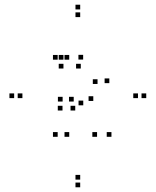

<svg xmlns="http://www.w3.org/2000/svg" viewBox="-20 -772 660 814"><path d="M333 -325.5V-345.5H313V-325.5ZM391.5 -192V-212H371.5V-192ZM452.5 -192V-212H432.5V-192ZM375.5 -344V-364H355.5V-344ZM273.5 -519V-539H253.5V-519ZM224.5 -519V-539H204.5V-519ZM224.5 -192V-212H204.5V-192ZM273.5 -192V-212H253.5V-192ZM245 -303.5V-323.5H225V-303.5ZM299 -303.5V-323.5H279V-303.5ZM443.5 -419.5V-439.5H423.5V-419.5ZM332.5 -519.5V-539.5H312.5V-519.5ZM249 -519V-539H229V-519ZM249 -481.5V-501.5H229V-481.5ZM322.5 -481.5V-501.5H302.5V-481.5ZM393.5 -416V-436H373.5V-416ZM292.5 -341.5V-361.5H272.5V-341.5ZM245.5 -341.5V-361.5H225.5V-341.5ZM320 -732V-752H300V-732ZM40 -356V-376H20V-356ZM320 22V2H300V22ZM600 -356V-376H580V-356ZM320 -10.5V-30.5H300V-10.5ZM75 -356V-376H55V-356ZM320 -699.5V-719.5H300V-699.5ZM565 -356V-376H545V-356Z"/></svg>

Font: Monaspace Radon Dots Var
Style: Regular
Weight: 400
Designer: Riley Cran and the Lettermatic Team
Version: Version 1.100 (Monaspace Radon Dots)